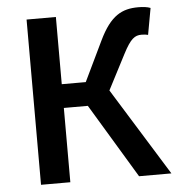

<svg xmlns="http://www.w3.org/2000/svg" viewBox="-49 -711 698 757"><g transform="rotate(-5 299.5 -332.0)"><path d="M83 0H199V-294H294L471 0H599L384 -347L456 -486C486 -544 503 -555 529 -555C540 -555 548 -554 555 -552L574 -657C562 -662 544 -664 526 -664C462 -664 416 -642 370 -546L294 -388H199V-654H83Z"/></g></svg>

Font: DAIFUKU Sans Semibold
Style: Regular
Weight: 600
Designer: Original font ‘Source Sans 3’ : Paul D. Hunt
Foundry: Daifuku
Version: Version 1.000